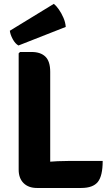

<svg xmlns="http://www.w3.org/2000/svg" viewBox="-20 -954 562 977"><path d="M235.5 2.5H168Q125 2.5 100 -22.2Q75 -47 75 -90.5V-682.5L82 -689.5H140.5Q186.5 -689.5 211 -665.8Q235.5 -642 235.5 -588.5ZM502.5 -135Q502.5 -59 477.8 -28.2Q453 2.5 393.5 2.5H168L82 -113Q147.5 -124.5 211.8 -129.8Q276 -135 329 -135ZM254 -934.5Q266 -925 279.5 -905.8Q293 -886.5 303 -863.2Q313 -840 314.5 -817L74 -722.5Q57.5 -731.5 45 -754.5Q32.5 -777.5 30 -797.5Z"/></svg>

Font: Signika Light
Style: Bold
Weight: 700
Version: Version 2.003;gftools[0.9.32]